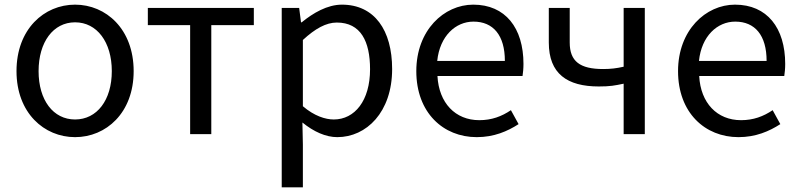

<svg xmlns="http://www.w3.org/2000/svg" viewBox="-20 -577 3440 826"><path d="M303 13C436 13 555 -91 555 -271C555 -452 436 -557 303 -557C170 -557 51 -452 51 -271C51 -91 170 13 303 13ZM303 -63C209 -63 146 -146 146 -271C146 -396 209 -481 303 -481C397 -481 461 -396 461 -271C461 -146 397 -63 303 -63Z M798 0H889V-469H1072V-543H616V-469H798Z M1192 229H1283V45L1281 -50C1330 -10 1382 13 1431 13C1556 13 1667 -94 1667 -280C1667 -447 1591 -557 1451 -557C1388 -557 1327 -521 1278 -481H1275L1267 -543H1192ZM1416 -63C1380 -63 1332 -78 1283 -120V-405C1336 -454 1383 -480 1429 -480C1532 -480 1572 -399 1572 -279C1572 -144 1506 -63 1416 -63Z M2031 13C2105 13 2163 -12 2211 -43L2178 -103C2138 -76 2095 -60 2042 -60C1939 -60 1868 -134 1862 -250H2228C2230 -263 2232 -282 2232 -302C2232 -457 2154 -557 2016 -557C1890 -557 1771 -447 1771 -271C1771 -92 1887 13 2031 13ZM1861 -315C1872 -422 1940 -484 2017 -484C2102 -484 2152 -425 2152 -315Z M2663 0H2754V-543H2663V-290C2632 -283 2607 -280 2575 -280C2475 -280 2431 -313 2431 -394V-543H2341V-394C2341 -260 2420 -205 2556 -205C2605 -205 2625 -209 2663 -217Z M3157 13C3231 13 3289 -12 3337 -43L3304 -103C3264 -76 3221 -60 3168 -60C3065 -60 2994 -134 2988 -250H3354C3356 -263 3358 -282 3358 -302C3358 -457 3280 -557 3142 -557C3016 -557 2897 -447 2897 -271C2897 -92 3013 13 3157 13ZM2987 -315C2998 -422 3066 -484 3143 -484C3228 -484 3278 -425 3278 -315Z"/></svg>

Font: Noto Sans Mono CJK JP Regular
Style: Regular
Weight: 400
Designer: Ryoko NISHIZUKA (kana & ideographs); Paul D. Hunt (Latin, Greek & Cyrillic); Wenlong ZHANG (bopomofo); Sandoll Communica
Foundry: Adobe Systems Incorporated
Version: Version 1.004;PS 1.004;hotconv 1.0.82;makeotf.lib2.5.63406